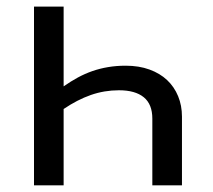

<svg xmlns="http://www.w3.org/2000/svg" viewBox="-20 -556 640 576"><path d="M437 0V-200.2Q437 -243.2 411.4 -264.2Q385.7 -285.2 336.9 -285.2Q293 -285.2 252.4 -271Q211.9 -256.8 170.9 -229V0H82V-536.1H170.9V-296.9Q192.4 -312 213.6 -323.5Q234.9 -335 257.3 -342.8Q279.8 -350.6 304.4 -354.7Q329.1 -358.9 356.9 -358.9Q397 -358.9 428.5 -347.4Q460 -335.9 481.4 -315.7Q502.9 -295.4 514.4 -267.3Q525.9 -239.3 525.9 -206.1V0Z"/></svg>

Font: Apple Sans Adjectives
Style: Regular
Weight: 400
Monospace: yes
Foundry: Apple Sans Adjectives
Version: Version 0.01